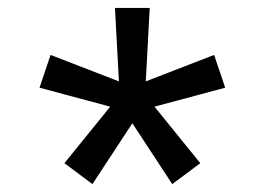

<svg xmlns="http://www.w3.org/2000/svg" viewBox="-20 -730 670 486"><path d="M281 -524 271 -710H359L349 -524L522 -591L550 -508L371 -460L487 -317L416 -264L315 -418L214 -264L143 -317L259 -460L80 -508L108 -591Z"/></svg>

Font: Quantico
Style: Regular
Weight: 400
Designer: Matt Desmond
Foundry: MADtype
Version: Version 2.002